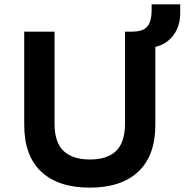

<svg xmlns="http://www.w3.org/2000/svg" viewBox="-20 -850 846 880"><path d="M392 10Q247 10 169 -63Q91 -136 91 -278V-705H230V-284Q230 -197 271.5 -158Q313 -119 392 -119Q472 -119 512.5 -158.5Q553 -198 553 -284V-705H692V-278Q692 -137 614 -63.5Q536 10 392 10ZM674 -632 584 -689V-705Q615 -705 635 -713.5Q655 -722 665 -744Q675 -766 675 -806V-830H806V-788Q806 -747 790 -713.5Q774 -680 744.5 -658.5Q715 -637 674 -632Z"/></svg>

Font: Nunito Sans 6pt
Style: Bold
Weight: 700
Version: Version 3.101;gftools[0.9.27]